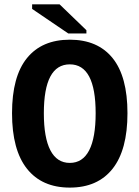

<svg xmlns="http://www.w3.org/2000/svg" viewBox="-20 -851 640 881"><path d="M564.9 -331.5Q564.9 -163.1 496.6 -76.7Q428.2 9.8 300.3 9.8Q172.4 9.8 103.8 -76.7Q35.2 -163.1 35.2 -331.5Q35.2 -500 103.8 -584.5Q172.4 -668.9 300.3 -668.9Q428.2 -668.9 496.6 -584.5Q564.9 -500 564.9 -331.5ZM418.9 -331.5Q418.9 -555.7 300.3 -555.7Q181.2 -555.7 181.2 -331.5Q181.2 -219.2 211.2 -161.4Q241.2 -103.5 300.3 -103.5Q359.4 -103.5 389.2 -161.4Q418.9 -219.2 418.9 -331.5ZM293.5 -697.3 127.4 -810.1V-831.1H253.4L376.5 -712.4V-697.3Z"/></svg>

Font: Cousine
Style: Bold
Weight: 700
Monospace: yes
Designer: Steve Matteson
Foundry: Ascender Corporation
Version: Version 1.20